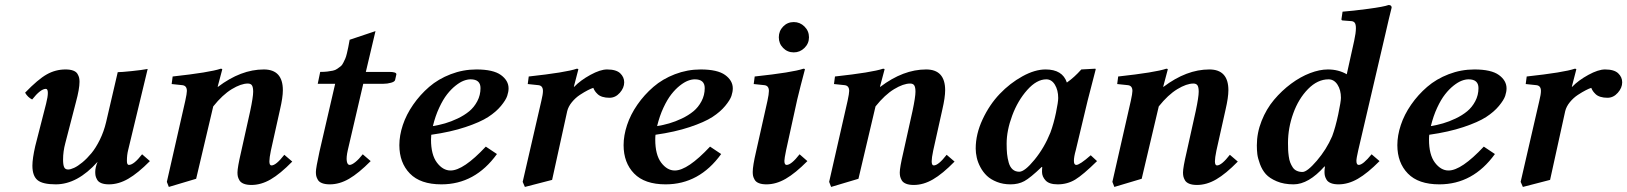

<svg xmlns="http://www.w3.org/2000/svg" viewBox="-20 -718 6424 758"><path d="M279.8 -314.9 237.8 -152.8Q229 -120.1 229 -87.9Q229 -67.4 233.2 -58.1Q237.3 -48.8 249 -48.8Q258.3 -48.8 272.7 -55.4Q287.1 -62 305.4 -77.1Q323.7 -92.3 341.1 -113.3Q358.4 -134.3 374.3 -166.5Q390.1 -198.7 398.9 -235.8L444.8 -433.1Q459.5 -433.1 499.5 -437.3Q539.6 -441.4 563 -445.8L485.8 -125Q481 -106 481 -83Q481 -66.9 488.8 -66.9Q508.3 -66.9 541 -108.9L571.8 -82Q524.4 -34.2 486.3 -12.2Q448.2 9.8 410.2 9.8Q392.1 9.8 380.4 5.1Q368.7 0.5 363.8 -8.1Q358.9 -16.6 357.4 -23.4Q356 -30.3 356 -39.1Q356 -57.1 365.2 -79.1Q285.6 9.8 200.2 9.8Q147.9 9.8 127.9 -7.1Q107.9 -23.9 107.9 -64Q107.9 -91.8 119.1 -141.1L162.1 -309.1Q168.9 -335.9 168.9 -351.1Q168.9 -367.2 161.1 -367.2Q140.1 -367.2 106.9 -325.2Q89.4 -334 79.1 -352.1Q129.9 -404.8 164.6 -424.3Q199.2 -443.8 238.8 -443.8Q257.3 -443.8 269.3 -439.2Q281.2 -434.6 286.1 -426Q291 -417.5 292.5 -410.6Q293.9 -403.8 293.9 -395Q293.9 -366.7 279.8 -314.9Z M840.3 -375Q931.2 -443.8 1021.5 -443.8Q1096.7 -443.8 1096.7 -361.8Q1096.7 -333.5 1085.4 -285.2L1049.3 -123Q1043.5 -94.7 1043.5 -81.1Q1043.5 -64.9 1051.8 -64.9Q1069.8 -64.9 1102.5 -106.9L1133.8 -80.1Q1086.4 -31.7 1048.6 -9.8Q1010.7 12.2 972.7 12.2Q954.1 12.2 942.1 7.3Q930.2 2.4 925.3 -6.1Q920.4 -14.6 918.9 -21.5Q917.5 -28.3 917.5 -37.1Q917.5 -56.6 931.6 -117.2L967.8 -279.8Q979.5 -335 979.5 -356Q979.5 -373 974.9 -380.6Q970.2 -388.2 958.5 -388.2Q931.6 -388.2 895 -366Q858.4 -343.8 821.8 -297.9L754.4 -12.2L646.5 20L638.7 0L711.4 -319.8Q717.8 -349.1 717.8 -358.9Q717.8 -379.9 699.7 -381.8L657.7 -386.2L661.6 -416Q808.6 -432.1 851.6 -446.8Q857.4 -446.8 857.4 -443.8L839.4 -376Z M1241.2 -119.1 1303.2 -387.2H1234.4L1244.1 -434.1Q1259.8 -434.1 1272 -435.5Q1284.2 -437 1293.9 -439Q1303.7 -440.9 1311.3 -446.3Q1318.8 -451.7 1324.7 -456.1Q1330.6 -460.4 1335.2 -470Q1339.8 -479.5 1343 -486.3Q1346.2 -493.2 1349.6 -507.6Q1353 -522 1355 -532Q1356.9 -542 1360.4 -561L1462.4 -595.2L1424.3 -434.1H1517.1Q1544.9 -434.1 1544.9 -424.8L1540 -402.8Q1538.6 -395.5 1523.9 -391.4Q1509.3 -387.2 1493.2 -387.2H1414.1L1353 -125Q1346.7 -97.2 1349.1 -82Q1351.6 -66.9 1360.4 -66.9Q1368.7 -66.9 1382.8 -78.1Q1397 -89.4 1412.1 -108.9L1443.4 -82Q1396 -34.2 1358.2 -12.2Q1320.3 9.8 1282.2 9.8Q1263.7 9.8 1251.7 5.1Q1239.7 0.5 1234.9 -8.1Q1230 -16.6 1228.5 -23.4Q1227.1 -30.3 1227.1 -39.1Q1227.1 -54.2 1241.2 -119.1Z M1877 -370.1Q1877 -404.8 1837.9 -404.8Q1825.2 -404.8 1810.5 -399.2Q1795.9 -393.6 1778.6 -379.9Q1761.2 -366.2 1745.1 -345.7Q1729 -325.2 1713.9 -292.7Q1698.7 -260.3 1689 -220.2Q1713.4 -224.1 1737.1 -231Q1760.7 -237.8 1786.9 -250.2Q1813 -262.7 1832.3 -278.6Q1851.6 -294.4 1864.3 -318.4Q1877 -342.3 1877 -370.1ZM1987.8 -369.1Q1987.8 -355.5 1982.4 -339.4Q1977.1 -323.2 1957.8 -299.8Q1938.5 -276.4 1907.2 -256.1Q1876 -235.8 1817.6 -216.3Q1759.3 -196.8 1682.6 -186Q1681.6 -178.2 1681.6 -167Q1681.6 -106.9 1705.1 -75.9Q1728.5 -44.9 1758.8 -44.9Q1809.6 -44.9 1897.9 -139.2L1941.9 -109.9Q1855.5 9.8 1722.7 9.8Q1639.6 9.8 1598.1 -33Q1556.6 -75.7 1556.6 -145Q1556.6 -183.1 1570.3 -224.4Q1584 -265.6 1611.1 -304.7Q1638.2 -343.8 1674.3 -375Q1710.4 -406.2 1759.3 -425Q1808.1 -443.8 1860.8 -443.8Q1927.2 -443.8 1957.5 -421.9Q1987.8 -399.9 1987.8 -369.1Z M2246.6 -375Q2271.5 -400.9 2310.8 -422.4Q2350.1 -443.8 2376.5 -443.8Q2412.6 -443.8 2428.5 -428.7Q2444.3 -413.6 2444.3 -393.1Q2444.3 -371.1 2427 -351.6Q2409.7 -332 2386.2 -332Q2370.6 -332 2358.6 -335.7Q2346.7 -339.4 2339.6 -346.2Q2332.5 -353 2328.9 -358.4Q2325.2 -363.8 2322.3 -371.1Q2314 -368.7 2300.5 -361.8Q2287.1 -355 2269.5 -343.5Q2252 -332 2237.8 -314.7Q2223.6 -297.4 2219.2 -278.8L2159.7 -7.8L2052.2 20L2043.5 0L2117.2 -319.8Q2123.5 -345.7 2123.5 -358.9Q2123.5 -379.9 2105.5 -381.8L2063.5 -386.2L2067.4 -416Q2214.8 -432.1 2257.3 -446.8Q2263.2 -446.8 2263.2 -443.8L2245.6 -376Z M2762.2 -370.1Q2762.2 -404.8 2723.1 -404.8Q2710.4 -404.8 2695.8 -399.2Q2681.2 -393.6 2663.8 -379.9Q2646.5 -366.2 2630.4 -345.7Q2614.3 -325.2 2599.1 -292.7Q2584 -260.3 2574.2 -220.2Q2598.6 -224.1 2622.3 -231Q2646 -237.8 2672.1 -250.2Q2698.2 -262.7 2717.5 -278.6Q2736.8 -294.4 2749.5 -318.4Q2762.2 -342.3 2762.2 -370.1ZM2873 -369.1Q2873 -355.5 2867.7 -339.4Q2862.3 -323.2 2843 -299.8Q2823.7 -276.4 2792.5 -256.1Q2761.2 -235.8 2702.9 -216.3Q2644.5 -196.8 2567.9 -186Q2566.9 -178.2 2566.9 -167Q2566.9 -106.9 2590.3 -75.9Q2613.8 -44.9 2644 -44.9Q2694.8 -44.9 2783.2 -139.2L2827.1 -109.9Q2740.7 9.8 2607.9 9.8Q2524.9 9.8 2483.4 -33Q2441.9 -75.7 2441.9 -145Q2441.9 -183.1 2455.6 -224.4Q2469.2 -265.6 2496.3 -304.7Q2523.4 -343.8 2559.6 -375Q2595.7 -406.2 2644.5 -425Q2693.4 -443.8 2746.1 -443.8Q2812.5 -443.8 2842.8 -421.9Q2873 -399.9 2873 -369.1Z M3113.8 -630.9Q3138.2 -630.9 3156 -613.3Q3173.8 -595.7 3173.8 -570.8Q3173.8 -546.4 3156 -528.8Q3138.2 -511.2 3113.8 -511.2Q3088.9 -511.2 3071.8 -528.6Q3054.7 -545.9 3054.7 -570.8Q3054.7 -595.7 3071.8 -613.3Q3088.9 -630.9 3113.8 -630.9ZM3127.4 -325.2 3083.5 -125Q3076.7 -91.8 3076.7 -83Q3076.7 -66.9 3085.4 -66.9Q3104 -66.9 3136.7 -108.9L3167.5 -82Q3120.1 -34.2 3082 -12.2Q3043.9 9.8 3005.9 9.8Q2987.8 9.8 2976.1 5.1Q2964.4 0.5 2959.5 -8.1Q2954.6 -16.6 2953.1 -23.4Q2951.7 -30.3 2951.7 -39.1Q2951.7 -63 2964.8 -119.1L3009.8 -319.8Q3015.6 -346.7 3015.6 -358.9Q3015.6 -379.9 2997.6 -381.8L2955.6 -386.2L2959.5 -416Q3109.4 -432.1 3151.9 -446.8Q3157.7 -446.8 3157.7 -443.8Q3139.6 -376 3127.4 -325.2Z M3455.1 -375Q3545.9 -443.8 3636.2 -443.8Q3711.4 -443.8 3711.4 -361.8Q3711.4 -333.5 3700.2 -285.2L3664.1 -123Q3658.2 -94.7 3658.2 -81.1Q3658.2 -64.9 3666.5 -64.9Q3684.6 -64.9 3717.3 -106.9L3748.5 -80.1Q3701.2 -31.7 3663.3 -9.8Q3625.5 12.2 3587.4 12.2Q3568.8 12.2 3556.9 7.3Q3544.9 2.4 3540 -6.1Q3535.2 -14.6 3533.7 -21.5Q3532.2 -28.3 3532.2 -37.1Q3532.2 -56.6 3546.4 -117.2L3582.5 -279.8Q3594.2 -335 3594.2 -356Q3594.2 -373 3589.6 -380.6Q3585 -388.2 3573.2 -388.2Q3546.4 -388.2 3509.8 -366Q3473.1 -343.8 3436.5 -297.9L3369.1 -12.2L3261.2 20L3253.4 0L3326.2 -319.8Q3332.5 -349.1 3332.5 -358.9Q3332.5 -379.9 3314.5 -381.8L3272.5 -386.2L3276.4 -416Q3423.3 -432.1 3466.3 -446.8Q3472.2 -446.8 3472.2 -443.8L3454.1 -376Z M4127 -194.8Q4140.1 -230.5 4148.9 -272.9Q4157.7 -315.4 4157.7 -331.1Q4157.7 -361.8 4144.8 -383.3Q4131.8 -404.8 4110.8 -404.8Q4072.8 -404.8 4035.4 -362.8Q3998 -320.8 3976.1 -261.7Q3954.1 -202.6 3954.1 -150.9Q3954.1 -127.4 3955.8 -110.4Q3957.5 -93.3 3962.4 -75.9Q3967.3 -58.6 3977.8 -49.3Q3988.3 -40 4003.9 -40Q4025.4 -40 4064.2 -87.4Q4103 -134.8 4127 -194.8ZM4093.8 -39.1Q4093.8 -51.8 4094.7 -58.1L4092.8 -59.1Q4047.4 -15.6 4023.9 -2.9Q4000.5 9.8 3969.7 9.8Q3939.9 9.8 3915.8 0.2Q3891.6 -9.3 3876.2 -23.9Q3860.8 -38.6 3850.6 -57.9Q3840.3 -77.1 3836.2 -95.7Q3832 -114.3 3832 -131.8Q3832 -188.5 3859.1 -246.6Q3886.2 -304.7 3926.8 -347.2Q3967.3 -389.6 4016.4 -416.7Q4065.4 -443.8 4107.9 -443.8Q4174.8 -443.8 4191.9 -392.1Q4221.2 -412.6 4249 -443.8L4303.7 -446.8Q4305.7 -446.8 4305.7 -443.8L4273.9 -320.8L4227.1 -125Q4219.7 -99.1 4219.7 -83Q4219.7 -66.9 4229 -66.9Q4242.7 -66.9 4286.1 -105L4311 -82Q4255.9 -27.8 4224.9 -9Q4193.8 9.8 4155.8 9.8Q4122.1 9.8 4107.9 -5.6Q4093.8 -21 4093.8 -39.1Z M4573.2 -375Q4664.1 -443.8 4754.4 -443.8Q4829.6 -443.8 4829.6 -361.8Q4829.6 -333.5 4818.4 -285.2L4782.2 -123Q4776.4 -94.7 4776.4 -81.1Q4776.4 -64.9 4784.7 -64.9Q4802.7 -64.9 4835.4 -106.9L4866.7 -80.1Q4819.3 -31.7 4781.5 -9.8Q4743.7 12.2 4705.6 12.2Q4687 12.2 4675 7.3Q4663.1 2.4 4658.2 -6.1Q4653.3 -14.6 4651.9 -21.5Q4650.4 -28.3 4650.4 -37.1Q4650.4 -56.6 4664.6 -117.2L4700.7 -279.8Q4712.4 -335 4712.4 -356Q4712.4 -373 4707.8 -380.6Q4703.1 -388.2 4691.4 -388.2Q4664.6 -388.2 4627.9 -366Q4591.3 -343.8 4554.7 -297.9L4487.3 -12.2L4379.4 20L4371.6 0L4444.3 -319.8Q4450.7 -349.1 4450.7 -358.9Q4450.7 -379.9 4432.6 -381.8L4390.6 -386.2L4394.5 -416Q4541.5 -432.1 4584.5 -446.8Q4590.3 -446.8 4590.3 -443.8L4572.3 -376Z M5273.9 -332Q5273.9 -362.8 5260.3 -383.8Q5246.6 -404.8 5225.1 -404.8Q5181.6 -404.8 5144 -366.5Q5106.4 -328.1 5085.7 -270.5Q5064.9 -212.9 5064.9 -153.8Q5064.9 -138.2 5065.4 -126.7Q5065.9 -115.2 5067.9 -100.8Q5069.8 -86.4 5073.7 -76.4Q5077.6 -66.4 5083.5 -57.4Q5089.4 -48.3 5099.4 -43.7Q5109.4 -39.1 5122.1 -39.1Q5140.6 -39.1 5178.7 -83.5Q5216.8 -127.9 5239.3 -180.2Q5252.4 -215.3 5263.2 -266.4Q5273.9 -317.4 5273.9 -332ZM5449.2 -583 5342.3 -125Q5335 -93.3 5335 -83Q5335 -66.9 5344.2 -66.9Q5360.8 -66.9 5395 -108.9L5426.3 -82Q5378.9 -34.2 5340.8 -12.2Q5302.7 9.8 5264.2 9.8Q5246.1 9.8 5234.1 4.9Q5222.2 0 5217.3 -8.3Q5212.4 -16.6 5210.7 -23.4Q5209 -30.3 5209 -39.1Q5209 -50.3 5210.9 -60.1L5209 -61Q5146 9.8 5086.9 9.8Q5048.8 9.8 5020.5 -2.2Q4992.2 -14.2 4977.5 -30.5Q4962.9 -46.9 4954.3 -70.1Q4945.8 -93.3 4943.8 -109.6Q4941.9 -126 4941.9 -144Q4941.9 -193.4 4960.7 -240.7Q4979.5 -288.1 5009.8 -324Q5040 -359.9 5077.1 -387.5Q5114.3 -415 5152.1 -429.4Q5189.9 -443.8 5222.2 -443.8Q5264.2 -443.8 5296.9 -424.8L5326.2 -557.1Q5333 -587.9 5333 -606.9Q5333 -622.6 5327.9 -628.7Q5322.8 -634.8 5312 -634.8L5281.2 -637.2Q5275.9 -637.2 5275.9 -642.1L5280.3 -671.9Q5319.3 -674.8 5381.6 -683.1Q5443.8 -691.4 5461.9 -698.2Q5474.1 -698.2 5474.1 -688Q5463.9 -647.9 5449.2 -583Z M5816.9 -370.1Q5816.9 -404.8 5777.8 -404.8Q5765.1 -404.8 5750.5 -399.2Q5735.8 -393.6 5718.5 -379.9Q5701.2 -366.2 5685.1 -345.7Q5668.9 -325.2 5653.8 -292.7Q5638.7 -260.3 5628.9 -220.2Q5653.3 -224.1 5677 -231Q5700.7 -237.8 5726.8 -250.2Q5752.9 -262.7 5772.2 -278.6Q5791.5 -294.4 5804.2 -318.4Q5816.9 -342.3 5816.9 -370.1ZM5927.7 -369.1Q5927.7 -355.5 5922.4 -339.4Q5917 -323.2 5897.7 -299.8Q5878.4 -276.4 5847.2 -256.1Q5815.9 -235.8 5757.6 -216.3Q5699.2 -196.8 5622.6 -186Q5621.6 -178.2 5621.6 -167Q5621.6 -106.9 5645 -75.9Q5668.5 -44.9 5698.7 -44.9Q5749.5 -44.9 5837.9 -139.2L5881.8 -109.9Q5795.4 9.8 5662.6 9.8Q5579.6 9.8 5538.1 -33Q5496.6 -75.7 5496.6 -145Q5496.6 -183.1 5510.3 -224.4Q5523.9 -265.6 5551 -304.7Q5578.1 -343.8 5614.3 -375Q5650.4 -406.2 5699.2 -425Q5748 -443.8 5800.8 -443.8Q5867.2 -443.8 5897.5 -421.9Q5927.7 -399.9 5927.7 -369.1Z M6186.5 -375Q6211.4 -400.9 6250.7 -422.4Q6290 -443.8 6316.4 -443.8Q6352.5 -443.8 6368.4 -428.7Q6384.3 -413.6 6384.3 -393.1Q6384.3 -371.1 6366.9 -351.6Q6349.6 -332 6326.2 -332Q6310.5 -332 6298.6 -335.7Q6286.6 -339.4 6279.5 -346.2Q6272.5 -353 6268.8 -358.4Q6265.1 -363.8 6262.2 -371.1Q6253.9 -368.7 6240.5 -361.8Q6227.1 -355 6209.5 -343.5Q6191.9 -332 6177.7 -314.7Q6163.6 -297.4 6159.2 -278.8L6099.6 -7.8L5992.2 20L5983.4 0L6057.1 -319.8Q6063.5 -345.7 6063.5 -358.9Q6063.5 -379.9 6045.4 -381.8L6003.4 -386.2L6007.3 -416Q6154.8 -432.1 6197.3 -446.8Q6203.1 -446.8 6203.1 -443.8L6185.5 -376Z"/></svg>

Font: Linux Libertine
Style: Bold Italic
Weight: 700
Italic angle: -11.5°
Designer: Philipp H. Poll
Foundry: Philipp H. Poll
Version: Version 4.0.5